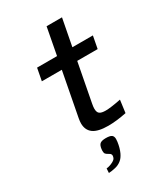

<svg xmlns="http://www.w3.org/2000/svg" viewBox="-243 -860 1086 1241"><g transform="rotate(-30 300.0 -239.5)"><path d="M194.5 -95.5Q194.5 -111.5 198.5 -133L260.5 -458H111.5L129 -550H278L316 -751H431L392.5 -550H545.5L528 -458H375.5L321 -172.5Q316.5 -150 316.5 -134.5Q316.5 -107.5 330.2 -97.5Q344 -87.5 375 -87.5Q412 -87.5 489.5 -103L477 -9.5Q401.5 6 341 6Q264 6 229.2 -19.8Q194.5 -45.5 194.5 -95.5ZM245.5 221.5Q255.5 215.5 260.2 209.8Q265 204 267 194Q268 189 268 186.5Q268 175.5 258 168.5Q256.5 167.5 247 162Q236 156 230.8 149.5Q225.5 143 225.5 127.5Q225.5 124 226.5 114Q230 85.5 243.2 76Q256.5 66.5 285 66.5Q316.5 66.5 328.5 75.2Q340.5 84 340.5 104.5Q340.5 114 339 125Q333 168.5 318 200.5Q304.5 228.5 287 242Q267 258.5 241 264.5Q206.5 272 190.5 272L192.5 239Q206 238 220.5 232.8Q235 227.5 245.5 221.5Z"/></g></svg>

Font: JuliaMono SemiBoldItalic
Style: Regular
Weight: 600
Italic angle: -9°
Monospace: yes
Designer: cormullion
Foundry: corm
Version: Version 0.049; ttfautohint (v1.8.4)